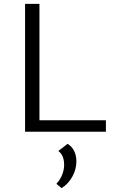

<svg xmlns="http://www.w3.org/2000/svg" viewBox="-20 -678 589 988"><path d="M109 -658H183V-59H525V0H109ZM310 171Q310 120 280 99L328 62Q373 91 373 153Q373 193 352.5 230.5Q332 268 297 290L270 268Q289 248 299.5 222Q310 196 310 171Z"/></svg>

Font: QiushuiShotai Bright
Style: Regular
Weight: 400
Designer: Christian Thalmann (Catharsis Fonts)
Version: Version 1.250;